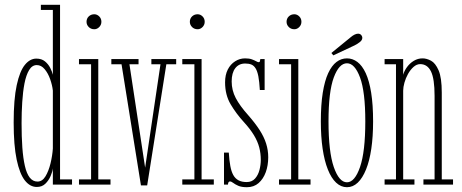

<svg xmlns="http://www.w3.org/2000/svg" viewBox="-20 -770 1926 801"><path d="M133.5 10Q105 10 83.5 -17.5Q62 -45 49.5 -104.2Q37 -163.5 37 -259Q37 -356.5 49.8 -415Q62.5 -473.5 83.8 -499.5Q105 -525.5 131.5 -525.5Q153.5 -525.5 167.5 -514Q181.5 -502.5 189.5 -486.8Q197.5 -471 200.5 -458V-728.5H150.5V-750H230.5V-21.5H280.5V0H200.5V-67.5Q199 -54 191.2 -35.8Q183.5 -17.5 169.5 -3.8Q155.5 10 133.5 10ZM136.5 -12.5Q156.5 -12.5 169.8 -34.5Q183 -56.5 190.8 -88.5Q198.5 -120.5 200.5 -150.5V-392Q198 -415 189.2 -439.8Q180.5 -464.5 166.2 -481.5Q152 -498.5 133.5 -498.5Q114 -498.5 101.5 -477.8Q89 -457 82.2 -422.2Q75.5 -387.5 72.8 -344.5Q70 -301.5 70 -256.5Q70 -199.5 73.2 -154.5Q76.5 -109.5 83.8 -77.8Q91 -46 104 -29.2Q117 -12.5 136.5 -12.5Z M309.5 0V-21.5H360V-502H309.5V-523.5H390V-21.5H441V0ZM373.5 -648Q359.5 -648 350.2 -657.2Q341 -666.5 341 -679Q341 -692.5 350.2 -701.5Q359.5 -710.5 373.5 -710.5Q385 -710.5 394 -701.5Q403 -692.5 403 -679Q403 -666.5 394 -657.2Q385 -648 373.5 -648Z M568 3.5 487 -502H444.5V-523.5H558V-502H520L585.5 -70.5L649.5 -502H611.5V-523.5H715V-502H674L594 3.5Z M740.5 0V-21.5H791V-502H740.5V-523.5H821V-21.5H872V0ZM804.5 -648Q790.5 -648 781.2 -657.2Q772 -666.5 772 -679Q772 -692.5 781.2 -701.5Q790.5 -710.5 804.5 -710.5Q816 -710.5 825 -701.5Q834 -692.5 834 -679Q834 -666.5 825 -657.2Q816 -648 804.5 -648Z M1010 11Q987.5 11 974 5Q960.5 -1 952.8 -7Q945 -13 939.5 -13Q935 -13 933.2 -9.5Q931.5 -6 931 0H914.5V-133.5H934.5Q936.5 -101 940.8 -77.8Q945 -54.5 953.2 -39.8Q961.5 -25 975 -17.8Q988.5 -10.5 1009 -10.5Q1031 -10.5 1044 -25Q1057 -39.5 1062.5 -61Q1068 -82.5 1068 -103Q1068 -130 1061.5 -155Q1055 -180 1039.5 -205.8Q1024 -231.5 998 -260Q965.5 -295.5 942.2 -334.8Q919 -374 919 -426.5Q919 -457.5 930.2 -479.8Q941.5 -502 960.8 -514.2Q980 -526.5 1002.5 -526.5Q1019.5 -526.5 1030.5 -522.5Q1041.5 -518.5 1048.5 -514.5Q1055.5 -510.5 1059.5 -510.5Q1063 -510.5 1064.2 -514Q1065.5 -517.5 1066 -523.5H1084V-394.5H1064Q1062 -430 1057.8 -451.8Q1053.5 -473.5 1046.2 -485Q1039 -496.5 1028.5 -500.8Q1018 -505 1003 -505Q976.5 -505 961.5 -485.5Q946.5 -466 946.5 -430Q946.5 -393.5 963.5 -361Q980.5 -328.5 1015 -290Q1044 -257 1062.8 -228Q1081.5 -199 1090.2 -171.2Q1099 -143.5 1099 -114Q1099 -80 1088.8 -51.8Q1078.5 -23.5 1058.8 -6.2Q1039 11 1010 11Z M1144 0V-21.5H1194.5V-502H1144V-523.5H1224.5V-21.5H1275.5V0ZM1208 -648Q1194 -648 1184.8 -657.2Q1175.5 -666.5 1175.5 -679Q1175.5 -692.5 1184.8 -701.5Q1194 -710.5 1208 -710.5Q1219.5 -710.5 1228.5 -701.5Q1237.5 -692.5 1237.5 -679Q1237.5 -666.5 1228.5 -657.2Q1219.5 -648 1208 -648Z M1427.5 11Q1402.5 11 1382.2 -8Q1362 -27 1347.8 -62.8Q1333.5 -98.5 1326 -149.2Q1318.5 -200 1318.5 -263.5Q1318.5 -333 1326.5 -383Q1334.5 -433 1349.2 -464.8Q1364 -496.5 1383.8 -511.5Q1403.5 -526.5 1427.5 -526.5Q1451 -526.5 1471 -511.5Q1491 -496.5 1505.8 -464.8Q1520.5 -433 1528.5 -383Q1536.5 -333 1536.5 -263.5Q1536.5 -200 1529 -149.2Q1521.5 -98.5 1507 -62.8Q1492.5 -27 1472.5 -8Q1452.5 11 1427.5 11ZM1427.5 -9.5Q1460 -9.5 1482 -73.2Q1504 -137 1504 -263.5Q1504 -387.5 1482 -446.8Q1460 -506 1427.5 -506Q1394.5 -506 1372.5 -446.8Q1350.5 -387.5 1350.5 -263.5Q1350.5 -137 1372.5 -73.2Q1394.5 -9.5 1427.5 -9.5ZM1370.5 -539 1362.5 -549 1444 -615.5Q1451 -621.5 1459 -625.5Q1467 -629.5 1474 -629.5Q1479 -629.5 1483 -627.2Q1487 -625 1489.5 -620Q1491.5 -616.5 1491.5 -612Q1491.5 -602.5 1481.2 -594.5Q1471 -586.5 1460 -581Z M1584.5 0V-21.5H1632V-502H1584.5V-523.5H1662V-458Q1666.5 -474.5 1678 -490.2Q1689.5 -506 1706.2 -516.2Q1723 -526.5 1743 -526.5Q1759.5 -526.5 1778 -516.8Q1796.5 -507 1809.8 -476.5Q1823 -446 1823 -383.5V-21.5H1870V0H1746.5V-21.5H1793V-370Q1793 -441.5 1778 -472Q1763 -502.5 1733 -502.5Q1718.5 -502.5 1705.2 -490.8Q1692 -479 1682.2 -461.5Q1672.5 -444 1667.2 -425Q1662 -406 1662 -391.5V-21.5H1709V0Z"/></svg>

Font: Imbue 48pt Thin
Style: Regular
Weight: 250
Designer: Tyler Finck
Foundry: Etcetera Type Company
Version: Version 1.102